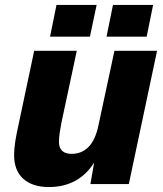

<svg xmlns="http://www.w3.org/2000/svg" viewBox="-20 -743 658 775"><path d="M182 -595H343L370 -723H208ZM410 -595H572L598 -723H436ZM177 12C257 12 319 -21 360 -87L345 0H500L614 -538H442L378 -240C362 -158 323 -122 269 -122C235 -122 218 -139 218 -170C218 -196 224 -226 228 -248L290 -538H118L53 -231C45 -194 37 -156 37 -115C37 -37 86 12 177 12Z"/></svg>

Font: Geist ExtraBold
Style: Italic
Weight: 800
Italic angle: -12°
Designer: Basement.studio, Andrés Briganti, Mateo Zaragoza
Foundry: Basement.studio, Vercel, Andrés Briganti, Guido Ferreyra, Mateo Zaragoza
Version: Version 1.500